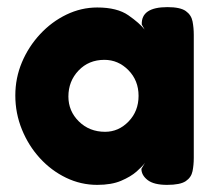

<svg xmlns="http://www.w3.org/2000/svg" viewBox="-20 -511 603 539"><path d="M449 8Q412 8 394.5 -5.5Q377 -19 377 -37L387 -54Q380 -44 363.5 -29.5Q347 -15 320 -3.5Q293 8 253 8Q207 8 165.5 -12Q124 -32 92 -67Q60 -102 41.5 -147.5Q23 -193 23 -243Q23 -292 41.5 -336Q60 -380 92.5 -415Q125 -450 166.5 -470Q208 -490 253 -490Q309 -490 340.5 -468Q372 -446 386 -428L378 -442Q376 -491 450 -491Q486 -491 501.5 -480Q517 -469 520.5 -451Q524 -433 524 -413V-68Q524 -48 520.5 -30.5Q517 -13 501.5 -2.5Q486 8 449 8ZM275 -141Q313 -141 341 -170Q369 -199 369 -242Q369 -285 340.5 -314Q312 -343 273 -343Q229 -343 200.5 -313Q172 -283 172 -240Q172 -199 201.5 -170Q231 -141 275 -141Z"/></svg>

Font: Fredoka SemiBold
Style: Regular
Weight: 600
Designer: Ben Nathan
Foundry: Milena B. Brandão, Ben Nathan
Version: Version 2.001